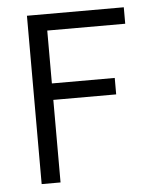

<svg xmlns="http://www.w3.org/2000/svg" viewBox="-48 -666 596 709"><g transform="rotate(-5 250.0 -312.0)"><path d="M78 -624V0H148V-306H381V-367H148V-563H437V-624Z"/></g></svg>

Font: Inconsolatazi4
Style: Regular
Weight: 400
Designer: Raph Levien, Kirill Tkachev
Foundry: Cyreal
Version: Version 1.013